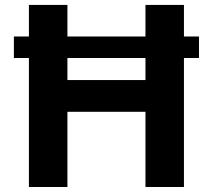

<svg xmlns="http://www.w3.org/2000/svg" viewBox="-20 -747 850 767"><path d="M774.9 -601.2V-515.3H35.5V-601.2ZM95.5 0V-727.3H249.3V-427.2H561.1V-727.3H714.8V0H561.1V-300.4H249.3V0Z"/></svg>

Font: InterMG
Style: Bold
Weight: 700
Designer: Rasmus Andersson
Foundry: rsms
Version: Version 3.019;December 26, 2023;FontCreator 15.0.0.2955 64-b